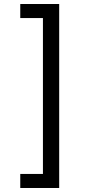

<svg xmlns="http://www.w3.org/2000/svg" viewBox="-20 -802 455 957"><path d="M81 65H194V-712H81V-782H275V135H81Z"/></svg>

Font: lsinhala85
Style: Book
Weight: 400
Designer: Jelle Bosma - Monotype Design Team
Foundry: Monotype Imaging Inc.
Version: Version 2.003